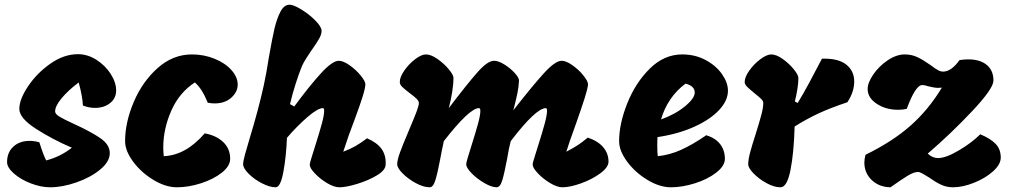

<svg xmlns="http://www.w3.org/2000/svg" viewBox="-20 -795 4303 815"><path d="M214 -322Q214 -311 233 -299.5Q252 -288 296 -268Q366 -236 406 -208.5Q446 -181 446 -145Q446 -109 405.5 -75.5Q365 -42 305 -21Q245 0 193 0Q154 0 111 -16.5Q68 -33 39 -58.5Q10 -84 10 -107Q10 -148 36.5 -172.5Q63 -197 106 -197Q126 -197 147 -191Q164 -137 176 -114Q237 -130 285 -168Q201 -204 131.5 -249Q62 -294 62 -333Q62 -373 99 -428.5Q136 -484 193.5 -524.5Q251 -565 311 -565Q352 -565 389.5 -541Q427 -517 450 -481Q473 -445 473 -411Q473 -378 447.5 -357.5Q422 -337 383 -337Q358 -337 332 -347Q330 -387 314 -445Q269 -411 241.5 -378Q214 -345 214 -322Z M849 -229Q898 -220 927.5 -192Q957 -164 957 -121Q957 -90 921.5 -62Q886 -34 833 -17Q780 0 731 0Q683 0 631 -31.5Q579 -63 545 -109Q511 -155 511 -196Q511 -275 547.5 -361.5Q584 -448 649 -506Q714 -564 795 -564Q845 -564 890 -546Q935 -528 962 -498Q989 -468 989 -436Q989 -405 962 -380.5Q935 -356 891 -356Q877 -356 862 -359Q837 -420 807 -445Q741 -402 707 -325Q673 -248 673 -168Q673 -156 675 -132Q769 -136 849 -229Z M1150 0Q1125 0 1092 -17Q1059 -34 1035.5 -57.5Q1012 -81 1012 -98Q1012 -110 1020 -139.5Q1028 -169 1039 -205Q1078 -333 1100 -434Q1112 -490 1121 -550Q1135 -630 1145 -673Q1155 -716 1170.5 -745.5Q1186 -775 1209 -775Q1226 -775 1259.5 -754.5Q1293 -734 1319 -707.5Q1345 -681 1345 -664Q1345 -649 1334.5 -630.5Q1324 -612 1300 -578Q1295 -571 1281.5 -550Q1268 -529 1262 -515Q1250 -486 1235.5 -441Q1221 -396 1211 -353L1229 -343Q1294 -431 1342.5 -484Q1391 -537 1418 -537Q1437 -537 1464 -518Q1491 -499 1511 -474.5Q1531 -450 1531 -437Q1530 -419 1519.5 -385.5Q1509 -352 1487 -292Q1459 -220 1437 -151Q1468 -163 1489 -175Q1510 -187 1538 -208Q1580 -190 1599.5 -163Q1619 -136 1617 -97Q1617 -73 1580.5 -51Q1544 -29 1496.5 -14.5Q1449 0 1421 0Q1398 0 1368 -18Q1338 -36 1316 -59.5Q1294 -83 1295 -96Q1295 -104 1305 -134.5Q1315 -165 1318 -176Q1337 -236 1346.5 -271.5Q1356 -307 1356 -324Q1356 -336 1351 -336Q1329 -336 1285 -298Q1241 -260 1198 -210Q1195 -132 1183 -66Q1171 0 1150 0Z M2077 -537Q2096 -537 2121.5 -521Q2147 -505 2165.5 -484.5Q2184 -464 2183 -452Q2182 -427 2176 -398Q2170 -369 2159 -327Q2242 -433 2289.5 -485Q2337 -537 2364 -537Q2383 -537 2410 -518Q2437 -499 2456.5 -474.5Q2476 -450 2476 -437Q2475 -420 2462 -379Q2449 -338 2425 -270Q2393 -182 2384 -151Q2416 -168 2433.5 -179.5Q2451 -191 2475 -211Q2519 -196 2541 -169.5Q2563 -143 2563 -109Q2563 -85 2528.5 -59.5Q2494 -34 2447 -17Q2400 0 2367 0Q2345 0 2315 -18Q2285 -36 2263 -59.5Q2241 -83 2241 -96Q2241 -104 2251 -134.5Q2261 -165 2264 -176Q2283 -236 2292.5 -271.5Q2302 -307 2302 -324Q2302 -336 2297 -336Q2255 -336 2148 -196Q2140 -167 2133 -123Q2121 -59 2112 -29.5Q2103 0 2088 0Q2067 0 2036 -18Q2005 -36 1982 -59.5Q1959 -83 1959 -98Q1959 -108 1981 -176Q1999 -233 2009 -269.5Q2019 -306 2019 -324Q2019 -336 2013 -336Q1973 -336 1864 -196Q1860 -180 1855.5 -156Q1851 -132 1849 -122Q1838 -63 1828.5 -31.5Q1819 0 1804 0Q1778 0 1745.5 -17.5Q1713 -35 1689.5 -58.5Q1666 -82 1666 -98Q1666 -116 1679 -151Q1692 -186 1718 -247Q1738 -294 1748 -320.5Q1758 -347 1758 -358Q1758 -366 1748.5 -375.5Q1739 -385 1720 -399Q1698 -416 1687.5 -426Q1677 -436 1677 -447Q1677 -468 1696.5 -496Q1716 -524 1742.5 -544Q1769 -564 1788 -564Q1809 -564 1836.5 -545Q1864 -526 1884.5 -501.5Q1905 -477 1905 -464Q1905 -440 1899.5 -405Q1894 -370 1885 -336Q1964 -440 2007 -488.5Q2050 -537 2077 -537Z M2608 -196Q2608 -269 2642.5 -356Q2677 -443 2738 -503.5Q2799 -564 2876 -564Q2931 -564 2975.5 -540Q3020 -516 3045 -480Q3070 -444 3070 -410Q3070 -368 3032 -327.5Q2994 -287 2926 -256.5Q2858 -226 2771 -213Q2770 -201 2770 -177Q2770 -147 2772 -132Q2822 -137 2871 -159Q2920 -181 2978 -221Q3017 -209 3037 -183Q3057 -157 3057 -121Q3057 -91 3020.5 -62.5Q2984 -34 2930 -17Q2876 0 2828 0Q2780 0 2728 -31.5Q2676 -63 2642 -109Q2608 -155 2608 -196ZM2929 -402Q2929 -430 2890 -440Q2852 -412 2825.5 -373Q2799 -334 2786 -288Q2847 -310 2888 -344Q2929 -378 2929 -402Z M3156 -98Q3156 -117 3164 -147.5Q3172 -178 3188 -227Q3204 -278 3212 -308.5Q3220 -339 3220 -358Q3220 -366 3211 -375Q3202 -384 3183 -399Q3161 -417 3151 -427Q3141 -437 3141 -447Q3141 -468 3161 -496Q3181 -524 3208 -544Q3235 -564 3254 -564Q3275 -564 3302 -545Q3329 -526 3349 -501.5Q3369 -477 3369 -464Q3369 -426 3354 -364L3366 -358Q3389 -395 3416.5 -446.5Q3444 -498 3450 -510L3469 -546Q3538 -548 3572 -521Q3606 -494 3606 -449Q3606 -405 3577 -361Q3505 -337 3454.5 -313.5Q3404 -290 3353 -258Q3350 -147 3335.5 -73.5Q3321 0 3293 0Q3266 0 3234 -17.5Q3202 -35 3179 -58.5Q3156 -82 3156 -98Z M4228 -126Q4228 -97 4195 -67.5Q4162 -38 4114 -19Q4066 0 4025 0Q3998 0 3974.5 -11Q3951 -22 3923 -42Q3909 -51 3896.5 -58Q3884 -65 3876 -65Q3859 -65 3832 -48.5Q3805 -32 3760 0Q3711 -1 3680 -31Q3649 -61 3649 -105Q3649 -120 3654 -138Q3770 -195 3846 -262.5Q3922 -330 3978 -423Q3972 -422 3962 -422Q3947 -422 3919 -429Q3906 -434 3895 -434Q3866 -434 3829 -333Q3813 -329 3792 -329Q3740 -329 3701.5 -354.5Q3663 -380 3663 -417Q3663 -444 3687 -479Q3711 -514 3748 -539Q3785 -564 3821 -564Q3850 -564 3875 -552Q3900 -540 3931 -518Q3949 -504 3961 -497.5Q3973 -491 3983 -491Q4018 -491 4053 -540Q4073 -543 4090 -543Q4140 -543 4168.5 -519.5Q4197 -496 4197 -453Q4197 -419 4106.5 -323Q4016 -227 3918 -143Q3938 -124 3962 -124Q3995 -124 4050 -156.5Q4105 -189 4141 -225Q4186 -206 4207 -183.5Q4228 -161 4228 -126Z"/></svg>

Font: Mogra
Style: Regular
Weight: 400
Designer: Lipi Raval
Foundry: Lipi Raval
Version: Version 1.002;PS 1.002;hotconv 1.0.88;makeotf.lib2.5.647800;